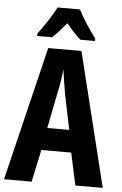

<svg xmlns="http://www.w3.org/2000/svg" viewBox="-61 -976 649 1019"><g transform="rotate(5 263.0 -466.5)"><path d="M323 -933H204C185 -895 140 -825 109 -786V-773H188C208 -790 234 -820 263 -854C291 -820 316 -793 339 -773H417V-786C380 -835 345 -889 323 -933ZM380 0H526L350 -714H173L0 0H147L184 -172H343ZM283 -480 322 -291H205L243 -482C253 -528 260 -573 263 -608C268 -572 275 -527 283 -480Z"/></g></svg>

Font: Noto Sans Arabic UI XCn
Style: Bold
Weight: 700
Width: 2
Designer: Monotype Design Team, Nadine Chahine and Nizar Qandah
Foundry: Monotype Imaging Inc.
Version: Version 2.010